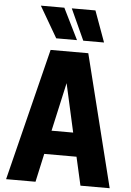

<svg xmlns="http://www.w3.org/2000/svg" viewBox="-66 -1085 772 1132"><g transform="rotate(5 320.5 -518.5)"><path d="M148 -853ZM396 -853 312 -1037H452L519 -853ZM236 -853 129 -1037H268L359 -853ZM627 0H454L416 -168H225L188 0H14L209 -782H432ZM384 -308 320 -595 256 -308Z"/></g></svg>

Font: Tanohe Sans
Style: Bold
Weight: 700
Designer: Village Type and Design LLC & Cristiano Sobral
Foundry: Cooper Hewitt Smithsonian Design Museum
Version: Version 1.00;September 29, 2021;FontCreator 13.0.0.2655 64-b